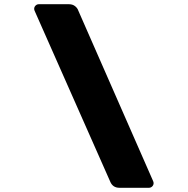

<svg xmlns="http://www.w3.org/2000/svg" viewBox="-20 -806 890 910"><path d="M708 62Q708 71 701.5 77.5Q695 84 686 84H546Q514 84 502 54L144 -755Q142 -760 142 -764Q142 -773 148.5 -779.5Q155 -786 164 -786H307Q324 -786 335.5 -777Q347 -768 351 -756L706 53Q708 58 708 62Z"/></svg>

Font: Rubik Mono One
Style: Regular
Weight: 400
Designer: Hubert and Fischer with Elvire Volk Leonovitch (Cyrillic Expansion: Cyreal)
Foundry: Hubert and Fischer with Elvire Volk Leonovitch
Version: Version 2.000